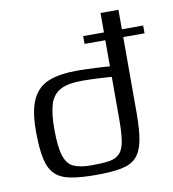

<svg xmlns="http://www.w3.org/2000/svg" viewBox="-72 -663 657 728"><g transform="rotate(-10 257.0 -299.0)"><path d="M283 -525H363V-600H432V-525H514V-495H432V-201Q432 -136 424 -96Q416 -56 396 -34.5Q376 -13 338.5 -5.5Q301 2 241 2Q183 2 144.5 -5Q106 -12 84 -32.5Q62 -53 53 -93.5Q44 -134 44 -202Q44 -281 65 -324Q86 -367 128.5 -383.5Q171 -400 238 -400Q248 -400 267.5 -399.5Q287 -399 308 -398Q329 -397 344.5 -396Q360 -395 363 -394V-495H283ZM230 -37Q271 -37 297 -41Q323 -45 337.5 -59.5Q352 -74 357.5 -105.5Q363 -137 363 -191V-354Q361 -354 348.5 -355Q336 -356 317.5 -357Q299 -358 281 -358.5Q263 -359 249 -359Q193 -359 164 -342.5Q135 -326 124.5 -290.5Q114 -255 114 -197Q114 -127 125.5 -92.5Q137 -58 162.5 -47.5Q188 -37 230 -37Z"/></g></svg>

Font: Genos Thin
Style: Regular
Weight: 400
Version: Version 1.010